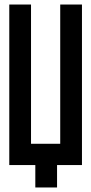

<svg xmlns="http://www.w3.org/2000/svg" viewBox="-20 -731 404 848"><path d="M117 -96H246V-711H342V-2H232V97H136V-2H21V-711H117Z"/></svg>

Font: Fundamental  Brigade Condensed
Style: Regular
Weight: 400
Width: 3
Designer: Peter Wiegel, original typeface by Carl Albert Fahrenwaldt 1901
Foundry: Peter Wiegel
Version: Version 0.000 2012 initial release